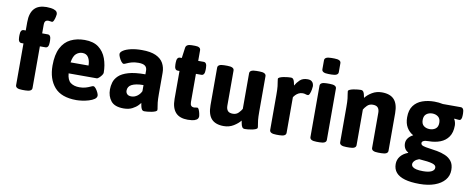

<svg xmlns="http://www.w3.org/2000/svg" viewBox="-77 -1127 4196 1705"><g transform="rotate(10 2021.0 -274.0)"><path d="M225 -760Q241 -760 264.5 -757.5Q288 -755 306.5 -744.5Q325 -734 325 -711Q325 -707 321.5 -689.5Q318 -672 311 -655.5Q304 -639 294 -639Q289 -639 279.5 -641Q270 -643 263 -643Q250 -643 242 -638.5Q234 -634 230.5 -624.5Q227 -615 227 -600V-523H277Q307 -523 307 -473V-456Q307 -406 277 -406H227V-30Q227 2 167 2H139Q79 2 79 -30V-406H61Q31 -406 31 -456V-473Q31 -523 61 -523H79V-598Q79 -640 88.5 -670.5Q98 -701 116.5 -721Q135 -741 162.5 -750.5Q190 -760 225 -760Z M610 -531Q689 -531 736 -495.5Q783 -460 804.5 -401Q826 -342 826 -273Q826 -264 816 -250Q806 -236 793.5 -225Q781 -214 775 -214H520Q525 -154 555.5 -131.5Q586 -109 635 -109Q667 -109 691.5 -116.5Q716 -124 732.5 -132Q749 -140 756 -140Q767 -140 779 -125Q791 -110 799.5 -92Q808 -74 808 -64Q808 -45 788.5 -31.5Q769 -18 739 -9Q709 0 679 4Q649 8 628 8Q492 8 429.5 -64.5Q367 -137 367 -258Q367 -356 398 -416.5Q429 -477 484 -504Q539 -531 610 -531ZM610 -414Q579 -414 554 -392.5Q529 -371 520 -313H682Q682 -356 664.5 -385Q647 -414 610 -414Z M1126 -531Q1205 -531 1252 -509.5Q1299 -488 1320 -450Q1341 -412 1341 -364V-176Q1341 -124 1344 -96.5Q1347 -69 1350 -55.5Q1353 -42 1353 -31Q1353 -22 1339.5 -16Q1326 -10 1306.5 -6Q1287 -2 1268.5 -0.5Q1250 1 1241 1Q1225 1 1217.5 -10.5Q1210 -22 1207 -38Q1204 -54 1201 -68Q1198 -62 1180.5 -43.5Q1163 -25 1131.5 -8.5Q1100 8 1054 8Q973 8 939.5 -34Q906 -76 906 -138Q906 -169 915.5 -201.5Q925 -234 954 -262Q983 -290 1040.5 -307Q1098 -324 1193 -324V-357Q1193 -386 1174.5 -400Q1156 -414 1115 -414Q1078 -414 1052 -406Q1026 -398 1009.5 -390Q993 -382 987 -382Q976 -382 964 -397.5Q952 -413 943.5 -432.5Q935 -452 935 -462Q935 -479 959.5 -495Q984 -511 1027 -521Q1070 -531 1126 -531ZM1193 -227Q1157 -227 1131 -222Q1105 -217 1087.5 -208Q1070 -199 1061.5 -185Q1053 -171 1053 -153Q1053 -134 1065.5 -121.5Q1078 -109 1103 -109Q1132 -109 1156.5 -127Q1181 -145 1193 -172Z M1584 -650Q1634 -650 1634 -618V-523H1683Q1713 -523 1713 -473V-456Q1713 -406 1683 -406H1634V-152Q1634 -130 1642.5 -119.5Q1651 -109 1670 -109Q1677 -109 1685 -111Q1693 -113 1697 -113Q1707 -113 1714 -96.5Q1721 -80 1724.5 -62.5Q1728 -45 1728 -41Q1728 -18 1710.5 -7.5Q1693 3 1670 5.5Q1647 8 1632 8Q1597 8 1569.5 -1.5Q1542 -11 1523.5 -31Q1505 -51 1495.5 -81.5Q1486 -112 1486 -154V-406H1470Q1440 -406 1440 -456V-473Q1440 -523 1470 -523H1486L1499 -618Q1504 -650 1553 -650Z M2186 -525Q2246 -525 2246 -493V-176Q2246 -124 2249 -96.5Q2252 -69 2255 -55.5Q2258 -42 2258 -31Q2258 -22 2244.5 -16Q2231 -10 2211.5 -6Q2192 -2 2173.5 -0.5Q2155 1 2146 1Q2130 1 2122.5 -10.5Q2115 -22 2112 -38Q2109 -54 2106 -68Q2084 -40 2045 -16Q2006 8 1957 8Q1882 8 1846 -31.5Q1810 -71 1810 -154V-493Q1810 -525 1870 -525H1898Q1958 -525 1958 -493V-176Q1958 -147 1971.5 -130.5Q1985 -114 2018 -114Q2049 -114 2069 -134.5Q2089 -155 2098 -172V-493Q2098 -525 2158 -525Z M2619 -531Q2644 -531 2656 -521.5Q2668 -512 2672 -499.5Q2676 -487 2676 -477Q2676 -468 2672.5 -447.5Q2669 -427 2662 -410Q2655 -393 2645 -393Q2634 -393 2623.5 -397Q2613 -401 2598 -401Q2578 -401 2562 -392.5Q2546 -384 2535 -372.5Q2524 -361 2518 -351V-30Q2518 2 2458 2H2430Q2370 2 2370 -30V-347Q2370 -397 2367 -424Q2364 -451 2361 -464.5Q2358 -478 2358 -488Q2358 -497 2371.5 -503Q2385 -509 2404.5 -513Q2424 -517 2442.5 -518.5Q2461 -520 2470 -520Q2486 -520 2493.5 -509Q2501 -498 2504 -483Q2507 -468 2510 -455Q2526 -484 2551 -507.5Q2576 -531 2619 -531Z M2821 -525Q2881 -525 2881 -493V-30Q2881 2 2821 2H2793Q2733 2 2733 -30V-493Q2733 -525 2793 -525ZM2821 -754Q2881 -754 2881 -722V-641Q2881 -609 2821 -609H2793Q2733 -609 2733 -641V-722Q2733 -754 2793 -754Z M3290 -531Q3365 -531 3401 -491.5Q3437 -452 3437 -369V-30Q3437 2 3377 2H3349Q3289 2 3289 -30V-347Q3289 -376 3275.5 -392.5Q3262 -409 3229 -409Q3198 -409 3178 -388.5Q3158 -368 3149 -351V-30Q3149 2 3089 2H3061Q3001 2 3001 -30V-347Q3001 -397 2998 -424Q2995 -451 2992 -464.5Q2989 -478 2989 -488Q2989 -497 3002.5 -503Q3016 -509 3035.5 -513Q3055 -517 3073.5 -518.5Q3092 -520 3101 -520Q3117 -520 3124.5 -509Q3132 -498 3135 -483Q3138 -468 3141 -455Q3163 -484 3202 -507.5Q3241 -531 3290 -531Z M3763 -531Q3783 -531 3802.5 -529Q3822 -527 3840 -523H4001Q4031 -523 4031 -473V-456Q4031 -409 4007 -409Q4002 -409 3986.5 -410.5Q3971 -412 3964 -413L3962 -409Q3969 -400 3973.5 -383.5Q3978 -367 3978 -353Q3978 -290 3951 -251Q3924 -212 3877.5 -194Q3831 -176 3774 -176Q3743 -176 3728 -169Q3713 -162 3713 -149Q3713 -132 3734.5 -125Q3756 -118 3790 -114Q3824 -110 3861 -103Q3900 -96 3935.5 -81Q3971 -66 3993.5 -37Q4016 -8 4016 42Q4016 94 3984 132Q3952 170 3894 191Q3836 212 3758 212Q3678 212 3625 196.5Q3572 181 3546 150.5Q3520 120 3520 74Q3520 35 3543.5 5Q3567 -25 3611 -42L3612 -46Q3591 -56 3580 -76Q3569 -96 3569 -121Q3569 -146 3584.5 -167.5Q3600 -189 3629 -204Q3592 -224 3570 -261Q3548 -298 3548 -353Q3548 -418 3577 -457Q3606 -496 3655 -513.5Q3704 -531 3763 -531ZM3718 -4Q3692 5 3678 20Q3664 35 3664 50Q3664 64 3675 74Q3686 84 3709 89.5Q3732 95 3769 95Q3821 95 3846.5 81.5Q3872 68 3872 46Q3872 34 3864 26Q3856 18 3838 12.5Q3820 7 3790.5 3Q3761 -1 3718 -4ZM3763 -424Q3732 -424 3710 -407Q3688 -390 3688 -353Q3688 -316 3710 -299.5Q3732 -283 3763 -283Q3794 -283 3816 -299.5Q3838 -316 3838 -353Q3838 -390 3816 -407Q3794 -424 3763 -424Z"/></g></svg>

Font: Asap VF Beta
Style: Regular
Weight: 400
Designer: Pablo Cosgaya
Foundry: Pablo Cosgaya
Version: Version 1.007